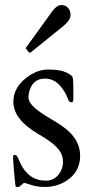

<svg xmlns="http://www.w3.org/2000/svg" viewBox="-20 -729 374 762"><path d="M271 -334Q271 -323 263 -323Q255 -323 250 -335Q239 -367 215.5 -392Q192 -417 158 -417Q113 -417 98 -372Q93 -357 93 -341Q93 -325 113.5 -305Q134 -285 181 -257.5Q228 -230 249 -211Q298 -168 298 -111Q298 -54 256 -20.5Q214 13 158 13Q128 13 104 5Q80 -3 76.5 -3Q73 -3 65 5Q57 13 52 13H43Q41 13 36.5 -39.5Q32 -92 32 -102Q32 -112 33.5 -113Q35 -114 39 -114Q43 -114 45.5 -111.5Q48 -109 50 -105.5Q52 -102 53.5 -98Q55 -94 60 -83Q93 -12 162 -12Q193 -12 211.5 -35Q230 -58 230 -85.5Q230 -113 215.5 -132Q201 -151 179 -167Q157 -183 132 -197Q33 -255 33 -325Q33 -377 78 -415Q123 -453 170.5 -453Q218 -453 240.5 -442.5Q263 -432 267 -425Q271 -418 271 -379ZM84 -535Q82 -537 82 -538Q82 -539 84 -541L188 -685Q206 -709 223 -709Q240 -709 250 -698Q260 -687 260 -668.5Q260 -650 233 -627L102 -521Q99 -520 97.5 -520Q96 -520 95 -521Z"/></svg>

Font: Cardo
Style: Regular
Weight: 400
Designer: David J. Perry
Foundry: David J. Perry
Version: Version 1.0451